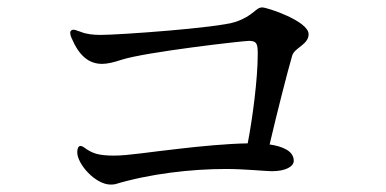

<svg xmlns="http://www.w3.org/2000/svg" viewBox="-20 -613 1040 517"><path d="M686 -593C668 -593 664 -571 614 -554C567 -538 301 -519 251 -519C231 -519 213 -521 198 -527C195 -528 193 -529 189 -530C185 -532 181 -533 178 -533C173 -533 169 -530 169 -525C169 -522 170 -516 173 -510C193 -463 219 -441 255 -441C269 -441 286 -445 307 -452C372 -473 635 -503 651 -503C673 -503 674 -492 674 -467C674 -400 660 -294 647 -227C590 -226 519 -219 467 -213C385 -204 325 -194 288 -194C244 -194 228 -200 205 -217C202 -219 199 -220 197 -220C191 -220 188 -213 188 -203C188 -171 237 -116 278 -116C281 -116 284 -116 290 -117C383 -145 494 -158 589 -158C638 -158 696 -152 712 -152C750 -152 771 -165 771 -180C771 -207 740 -219 706 -224C726 -310 755 -423 767 -464C774 -485 811 -493 811 -521C811 -556 700 -593 686 -593Z"/></svg>

Font: Shippori Mincho OTF Medium
Style: Regular
Weight: 500
Designer: FONTDASU
Foundry: FONTDASU / Google Inc. / but / Adobe
Version: Version 3.300;hotconv 1.0.109;makeotfexe 2.5.65596